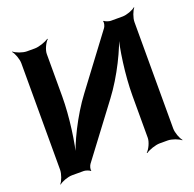

<svg xmlns="http://www.w3.org/2000/svg" viewBox="-133 -873 1045 1035"><g transform="rotate(-20 390.0 -355.5)"><path d="M551 -687 330 -392C255 -293 188 -155 165 -72L169 -71C192 -154 213 -302 213 -418V-661C213 -685 231 -722 246 -735L243 -737C227 -725 187 -711 163 -711H117C93 -711 56 -725 43 -737L41 -735C53 -722 67 -685 67 -661V-50C67 -26 53 11 41 24L43 26C56 14 93 0 117 0H185C194 0 216 7 220 13L224 11C219 5 226 -16 232 -24L453 -318C528 -417 595 -555 618 -638L614 -639C591 -556 570 -408 570 -292V-50C570 -26 552 11 537 24L540 26C556 14 596 0 620 0H666C690 0 727 14 740 26L742 24C730 11 716 -26 716 -50V-661C716 -685 730 -722 742 -735L740 -737C727 -725 690 -711 666 -711H598C589 -711 567 -718 563 -724L558 -722C563 -716 557 -695 551 -687Z"/></g></svg>

Font: Asimov
Style: EdgeWide
Weight: 500
Designer: Google
Version: Version 2.000980: 2014